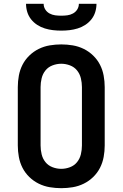

<svg xmlns="http://www.w3.org/2000/svg" viewBox="-20 -975 640 1003"><path d="M300 8Q270 8 240 3Q210 -2 182.5 -15.5Q155 -29 133 -50.5Q111 -72 97.5 -98.5Q84 -125 78.5 -155Q73 -185 73 -215V-520Q73 -550 78.5 -580Q84 -610 97.5 -636.5Q111 -663 133 -684.5Q155 -706 182.5 -719.5Q210 -733 240 -738Q270 -743 300 -743Q330 -743 360 -738Q390 -733 417.5 -719.5Q445 -706 467 -684.5Q489 -663 502.5 -636.5Q516 -610 521.5 -580Q527 -550 527 -520V-215Q527 -185 521.5 -155Q516 -125 502.5 -98.5Q489 -72 467 -50.5Q445 -29 417.5 -15.5Q390 -2 360 3Q330 8 300 8ZM300 -93Q323 -93 345.5 -101.5Q368 -110 382.5 -128Q397 -146 402.5 -169Q408 -192 408 -215V-520Q408 -543 402.5 -566Q397 -589 382.5 -607Q368 -625 345.5 -633.5Q323 -642 300 -642Q277 -642 254.5 -633.5Q232 -625 217.5 -607Q203 -589 197.5 -566Q192 -543 192 -520V-215Q192 -192 197.5 -169Q203 -146 217.5 -128Q232 -110 254.5 -101.5Q277 -93 300 -93ZM300 -815Q278 -815 256.5 -817.5Q235 -820 214 -826.5Q193 -833 174.5 -845Q156 -857 142.5 -874Q129 -891 122.5 -912Q116 -933 116 -955H208Q208 -939 216.5 -925.5Q225 -912 239 -904.5Q253 -897 268.5 -895Q284 -893 300 -893Q316 -893 331.5 -895Q347 -897 361 -904.5Q375 -912 383.5 -925.5Q392 -939 392 -955H484Q484 -933 477.5 -912Q471 -891 457.5 -874Q444 -857 425.5 -845Q407 -833 386 -826.5Q365 -820 343.5 -817.5Q322 -815 300 -815Z"/></svg>

Font: Iosevka Aile
Style: Bold
Weight: 700
Designer: Belleve Invis
Foundry: Belleve Invis
Version: Version 28.0.1; ttfautohint (v1.8.4)